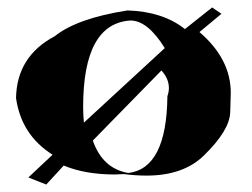

<svg xmlns="http://www.w3.org/2000/svg" viewBox="-20 -541 677 515"><path d="M104 -46 56 -65 121 -126Q37 -179 23 -278Q25 -390 127 -444Q187 -492 322 -513Q417 -510 476 -463L549 -521L574 -504L515 -455Q599 -383 599 -292Q599 -289 597.5 -240Q596 -191 526 -123Q471 -70 373 -70Q344 -70 312 -74L288 -73Q208 -73 151 -97ZM324 -77Q427 -89 429 -283Q433 -294 433 -305Q433 -330 413 -352L229 -164Q255 -89 324 -77ZM205 -212 422 -412Q376 -486 330 -486Q203 -478 203 -254Q203 -234 205 -212Z"/></svg>

Font: Xiangcui Kesong Xiangcui Kesong
Style: Regular
Weight: 400
Version: Version 1.501;March 28, 2024;FontCreator 14.0.0.2814 64-bit